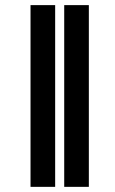

<svg xmlns="http://www.w3.org/2000/svg" viewBox="-20 -726 446 746"><path d="M194.3 -706.1V0H98.6V-706.1ZM325.2 -706.1V0H229.5V-706.1Z"/></svg>

Font: Inter 28pt Black
Style: Regular
Weight: 900
Designer: Rasmus Andersson
Foundry: rsms
Version: Version 4.001;git-66647c0bb